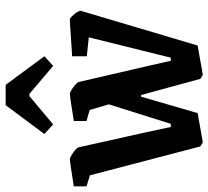

<svg xmlns="http://www.w3.org/2000/svg" viewBox="-51 -678 737 679"><g transform="rotate(-90 317.5 -338.5)"><path d="M154 10Q152 10 145.5 5.5Q139 1 139 1L37 -389L-2 -401V-446Q-2 -446 11.5 -448Q25 -450 43 -453Q61 -456 76 -458Q91 -460 95 -460Q98 -460 107.5 -454.5Q117 -449 126 -441.5Q135 -434 136 -429L190 -187L208 -103H219L288 -322L268 -390L229 -401V-446Q229 -446 242.5 -448Q256 -450 274 -453Q292 -456 307 -458Q322 -460 326 -460Q329 -460 338.5 -454.5Q348 -449 356.5 -441.5Q365 -434 367 -429L423 -187L442 -103H453L525 -393L458 -400V-452Q458 -452 477 -453Q496 -454 521 -456Q546 -458 566 -459Q586 -460 589 -460Q592 -460 599.5 -452.5Q607 -445 613 -436Q619 -427 619 -422L496 -8Q496 -8 481.5 -5.5Q467 -3 447.5 0.5Q428 4 412 7Q396 10 393 10Q390 10 384 5.5Q378 1 378 1L321 -208H315L257 -8Q257 -8 242.5 -5.5Q228 -3 208.5 0.5Q189 4 173 7Q157 10 154 10ZM217 -519 183 -550 285 -687H357L458 -550L424 -519L325 -603H317Z"/></g></svg>

Font: Grenze Gotisch Medium
Style: Regular
Weight: 500
Designer: Renata Polastri
Foundry: Omnibus-Type
Version: Version 1.001